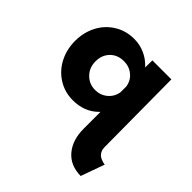

<svg xmlns="http://www.w3.org/2000/svg" viewBox="-237 -805 1368 1368"><g transform="rotate(45 446.5 -121.5)"><path d="M352.1 -602.1Q409.2 -602.1 458.7 -580.1Q508.3 -558.1 542 -522L550.8 -513.2L551.8 -585H743.2L748 94.2Q748 114.3 755.4 129.9Q762.7 145.5 772.5 154.3Q782.2 163.1 795.9 168.9Q809.6 174.8 818.4 177Q827.1 179.2 836.9 180.2L772.9 358.9Q667 357.4 608.4 288.1Q549.8 218.8 549.8 105V-64L542 -56.2Q467.3 17.1 352.1 17.1Q269.5 17.1 203.1 -24.9Q136.7 -66.9 100.3 -137.9Q64 -209 64 -293.9Q64 -378.9 100.3 -449.2Q136.7 -519.5 203.1 -560.8Q269.5 -602.1 352.1 -602.1ZM413.1 -147Q465.3 -147 504.4 -179.7Q543.5 -212.4 551.8 -264.2V-323.2Q543.5 -374.5 504.9 -406.2Q466.3 -438 413.1 -438Q349.1 -438 309.6 -397.7Q270 -357.4 270 -293.9Q270 -230.5 311.3 -188.7Q352.5 -147 413.1 -147Z"/></g></svg>

Font: Hussar Preview
Style: Bold
Weight: 700
Foundry: Cannot Into Space Fonts, PlusOne Fonts
Version: Version 2.29RC2 "Millennial"